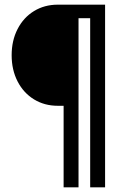

<svg xmlns="http://www.w3.org/2000/svg" viewBox="-20 -720 571 824"><path d="M30 -483Q30 -546 55.5 -595.5Q81 -645 126 -672.5Q171 -700 228 -700H286V-266H228Q171 -266 126 -293.5Q81 -321 55.5 -370.5Q30 -420 30 -483ZM253 -700H317V84H253ZM367 -700H431V84H367ZM317 -700H377V-642H317Z"/></svg>

Font: Oak Sans Light
Style: Regular
Weight: 400
Designer: Erik Kennedy, Walven
Foundry: Erik Kennedy, Walven
Version: Version 1.100;Glyphs 3.1.2 (3151)